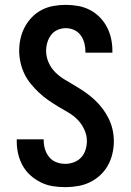

<svg xmlns="http://www.w3.org/2000/svg" viewBox="-20 -763 540 791"><path d="M249 8Q223 8 197.5 4Q172 0 148.5 -11.5Q125 -23 105.5 -40.5Q86 -58 73.5 -80.5Q61 -103 55 -128.5Q49 -154 49 -180V-189H160V-185Q160 -166 165.5 -148Q171 -130 183 -115.5Q195 -101 212.5 -94.5Q230 -88 249 -88Q267 -88 284.5 -94.5Q302 -101 314.5 -114.5Q327 -128 332.5 -146Q338 -164 338 -182Q338 -206 327.5 -229Q317 -252 300 -269.5Q283 -287 261.5 -299.5Q240 -312 219 -324.5Q198 -337 178 -351Q158 -365 140 -382Q122 -399 106.5 -418Q91 -437 80.5 -459Q70 -481 64.5 -505.5Q59 -530 59 -554Q59 -579 64.5 -604Q70 -629 82 -651.5Q94 -674 112 -692.5Q130 -711 152.5 -722.5Q175 -734 200.5 -738.5Q226 -743 251 -743Q276 -743 301.5 -738.5Q327 -734 349.5 -722.5Q372 -711 390 -693Q408 -675 420 -652.5Q432 -630 437.5 -605Q443 -580 443 -555V-546H332V-550Q332 -568 327.5 -585.5Q323 -603 312.5 -617.5Q302 -632 285.5 -639.5Q269 -647 251 -647Q234 -647 217.5 -640Q201 -633 190.5 -619Q180 -605 175 -588Q170 -571 170 -553Q170 -529 180 -506Q190 -483 207.5 -465.5Q225 -448 246 -435.5Q267 -423 288 -410.5Q309 -398 329.5 -384Q350 -370 368 -353.5Q386 -337 401 -317.5Q416 -298 427 -276Q438 -254 443.5 -230Q449 -206 449 -181Q449 -155 443 -129.5Q437 -104 424.5 -81.5Q412 -59 392.5 -41Q373 -23 350 -12Q327 -1 301 3.5Q275 8 249 8Z"/></svg>

Font: Iosevka Custom
Style: Bold
Weight: 700
Monospace: yes
Designer: Belleve Invis
Foundry: Belleve Invis
Version: Version 30.3.3; ttfautohint (v1.8.3)